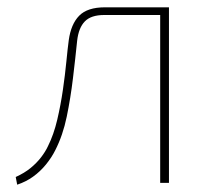

<svg xmlns="http://www.w3.org/2000/svg" viewBox="-20 -500 577 525"><path d="M429 -480V-459H265Q229 -459 212 -441.5Q195 -424 191 -389Q186 -340 179.5 -286Q173 -232 162.5 -181Q152 -130 131 -89Q121 -69 105.5 -50Q90 -31 70.5 -17Q51 -3 27 5L23 -16Q47 -27 63.5 -40.5Q80 -54 92 -69.5Q104 -85 111 -100Q127 -132 136.5 -172.5Q146 -213 152 -254.5Q158 -296 161.5 -332Q165 -368 168 -390Q174 -434 196.5 -457Q219 -480 267 -480ZM442 -480V0H418V-480Z"/></svg>

Font: Exo 2 Thin
Style: Regular
Weight: 250
Designer: Natanael Gama
Foundry: Natanael Gama
Version: Version 2.010